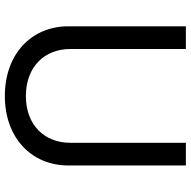

<svg xmlns="http://www.w3.org/2000/svg" viewBox="-18 -750 779 784"><g transform="rotate(90 372.0 -358.5)"><path d="M372.6 11.7C543.9 11.7 656.2 -97.7 656.2 -247.6V-727.5H563.5V-254.9C563.5 -150.4 491.2 -74.2 372.6 -74.2C253.4 -74.2 180.7 -150.4 180.7 -254.9V-727.5H87.9V-247.6C87.9 -97.7 200.2 11.7 372.6 11.7Z"/></g></svg>

Font: Raveo
Style: Regular
Weight: 400
Designer: Jakub Foglar, Rasmus Andersson (Inter)
Foundry: Jakubfoglar.com
Version: Version 1.100;Glyphs 3.2.3 (3260)